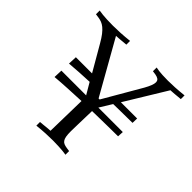

<svg xmlns="http://www.w3.org/2000/svg" viewBox="-165 -855 1032 1032"><g transform="rotate(45 350.5 -339.0)"><path d="M123 -304.2H311L272.9 -369.1Q233.9 -367.7 196 -365.2Q158.2 -362.8 125 -359.9L127 -410.2H250L166 -555.2Q150.9 -581.5 137.7 -598.4Q124.5 -615.2 112.1 -625.5Q99.6 -635.7 87.2 -640.4Q74.7 -645 61 -647L40 -649.9V-678.2Q52.2 -676.3 68.4 -674.3Q82.5 -672.9 102.3 -671.9Q122.1 -670.9 147.9 -670.9Q173.8 -670.9 204.3 -672.6Q234.9 -674.3 271 -678.2V-649.9Q258.3 -648.9 248.5 -647.9Q238.8 -647 230.7 -646.2Q222.7 -645.5 214.8 -645Q207 -644.5 198.2 -644L370.1 -339.8H377.9L502.9 -555.2Q526.9 -598.1 526.9 -618.2Q526.9 -631.8 518.1 -638.2Q509.3 -644.5 494.1 -647L473.1 -649.9V-678.2Q482.9 -676.3 496.1 -674.3Q507.3 -672.9 524.7 -671.9Q542 -670.9 565.9 -670.9Q589.4 -670.9 619.1 -672.6Q648.9 -674.3 685.1 -678.2V-649.9Q672.4 -648.9 662.6 -647.9Q652.8 -647 644.8 -646.2Q636.7 -645.5 628.9 -645Q621.1 -644.5 611.8 -644L469.2 -410.2H592.8L591.8 -376Q572.8 -375.5 549.8 -375.5Q529.8 -375 503.7 -375Q477.5 -375 446.8 -374L403.8 -304.2H589.8L587.9 -270Q561.5 -270 530.8 -269.5Q504.4 -269 469 -268.6Q433.6 -268.1 393.1 -267.1Q391.6 -204.6 390.4 -165.5Q389.2 -126.5 389.2 -109.9Q389.2 -85.9 391.8 -71.3Q394.5 -56.6 400.4 -48.3Q406.2 -40 415.3 -36.4Q424.3 -32.7 437 -30.8L458 -27.8V0Q447.3 -1.5 432.1 -3.4Q419.4 -4.4 400.9 -5.6Q382.3 -6.8 357.9 -6.8Q333 -6.8 303.2 -5.4Q273.4 -3.9 236.8 0V-27.8Q249.5 -28.8 259.3 -29.8Q269 -30.8 277.3 -31.7Q285.6 -32.7 293.5 -33.2Q301.3 -33.7 310.1 -34.2L314.9 -265.1Q263.7 -262.7 213.9 -260.3Q164.1 -257.8 121.1 -253.9Z"/></g></svg>

Font: Simonetta
Style: Regular
Weight: 400
Designer: Gayaneh Bagdasaryan
Foundry: BrownFox
Version: Version 1.001